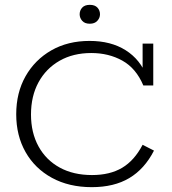

<svg xmlns="http://www.w3.org/2000/svg" viewBox="-20 -763 710 793"><path d="M359 10Q265 10 194.5 -28.5Q124 -67 85.5 -135Q47 -203 47 -291Q47 -380 85.5 -448Q124 -516 192 -555Q260 -594 350 -594Q438 -594 499 -555.5Q560 -517 587 -446L569 -452V-583H613V-410H572Q542 -481 485.5 -512.5Q429 -544 357 -544Q282 -544 226 -512Q170 -480 139 -423Q108 -366 108 -290Q108 -215 139 -158.5Q170 -102 226.5 -71Q283 -40 360 -40Q434 -40 484.5 -70Q535 -100 569 -165L616 -141Q577 -65 514 -27.5Q451 10 359 10ZM351 -665Q330 -665 319.5 -677Q309 -689 309 -704Q309 -720 319.5 -731.5Q330 -743 351 -743Q372 -743 382.5 -731.5Q393 -720 393 -704Q393 -689 382 -677Q371 -665 351 -665Z"/></svg>

Font: Rokkitt Light
Style: Regular
Weight: 300
Version: Version 3.103